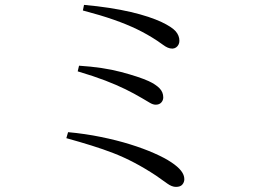

<svg xmlns="http://www.w3.org/2000/svg" viewBox="-20 -739 1040 771"><path d="M686.4 11.5Q670.2 11.5 651.3 -2.2Q632.4 -15.9 607.3 -33.4Q561.5 -63.6 519.7 -85.5Q478 -107.5 436.1 -123.8Q394.1 -140.1 347.7 -154.5Q301.3 -169 246.4 -184.2L253.4 -208.3Q322 -202 385.4 -189Q448.8 -176.1 502.7 -159.3Q556.7 -142.5 598.9 -123.8Q641.2 -105.2 667.6 -87.5Q694 -70 707.1 -53.3Q720.2 -36.6 720.2 -19.5Q720.2 -7.4 712.3 2Q704.5 11.5 686.4 11.5ZM605.3 -318.6Q594.6 -318.6 582.1 -326Q569.6 -333.5 550.4 -344.7Q519.1 -363.2 483.8 -380.6Q448.5 -397.9 402.4 -415.7Q356.2 -433.4 292 -452.5L297.4 -475.2Q394.3 -469 466.2 -449.9Q538.1 -430.8 576.7 -413.4Q605.2 -400.2 620.4 -384.7Q635.6 -369.1 635.6 -347.9Q635.6 -336.1 627.6 -327.3Q619.6 -318.6 605.3 -318.6ZM672.3 -543.8Q662.4 -543.8 653.4 -547.8Q644.4 -551.7 634.8 -558.9Q625.1 -566.2 610.8 -575.7Q572.3 -601.1 530.5 -621.4Q488.7 -641.6 436.4 -659.9Q384.2 -678.2 312.8 -696.9L317.4 -719.4Q371.8 -714.5 418.5 -707.3Q465.2 -700.1 504.8 -690.9Q544.4 -681.6 575.5 -671.3Q606.5 -660.9 628.9 -650.4Q670.4 -630.6 685.4 -613.4Q700.4 -596.2 700.4 -575Q700.4 -566.6 696.7 -559.6Q693.1 -552.6 686.7 -548.3Q680.3 -544.1 672.3 -543.8Z"/></svg>

Font: Noto Serif HK ExtraLight
Style: Regular
Weight: 200
Designer: Ryoko NISHIZUKA 西塚涼子 (kana & ideographs); Frank Grießhammer (Latin, Greek & Cyrillic); Wenlong ZHANG 张文龙 (bopomofo); San
Foundry: Adobe
Version: Version 2.002-H1;hotconv 1.1.0;makeotfexe 2.6.0